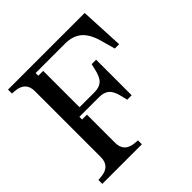

<svg xmlns="http://www.w3.org/2000/svg" viewBox="-181 -854 1008 1008"><g transform="rotate(-45 322.5 -350.0)"><path d="M220 -105Q220 -71 238 -52.5Q256 -34 291 -31L314 -29V0H20V-29L43 -31Q78 -34 96 -52.5Q114 -71 114 -105V-595Q114 -629 96 -647.5Q78 -666 43 -669L20 -671V-700H589L601 -456H569L547 -535Q529 -600 494.5 -629.5Q460 -659 402 -659H184V-639H220V-369H330Q367 -369 387 -387Q407 -405 417 -450L425 -484H458V-220H425L417 -254Q407 -298 387 -316Q367 -334 330 -334H184V-314H220Z"/></g></svg>

Font: Redaction
Style: Regular
Weight: 400
Designer: Jeremy Mickel / Forest Young
Foundry: MCKL
Version: Version 2.001; Redaction